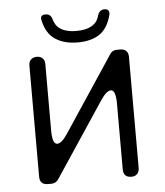

<svg xmlns="http://www.w3.org/2000/svg" viewBox="-49 -689 628 732"><g transform="rotate(-5 265.0 -322.5)"><path d="M265 -528Q214 -528 180 -550.5Q146 -573 135 -624Q130 -645 152 -645Q172 -645 177 -625Q185 -599 200 -589Q223 -572 265 -572Q306 -572 329 -589Q346 -600 352 -625Q359 -645 377 -645Q398 -645 395 -624Q382 -572 350 -550Q318 -528 265 -528ZM74 -31V-457Q74 -471 82.5 -479Q91 -487 105 -487Q119 -487 127 -479Q135 -471 135 -457V-203Q135 -150 154 -150Q171 -150 194 -185L385 -473Q394 -487 411 -487H425Q439 -487 447 -479Q455 -471 455 -457V-31Q455 -17 447 -8.5Q439 0 425 0Q394 0 394 -31V-282Q394 -335 375 -335Q358 -335 335 -300L145 -14Q135 0 118 0H105Q74 0 74 -31Z"/></g></svg>

Font: Higure Gothic
Style: Regular
Weight: 400
Designer: Yoshimichi Ohira
Foundry: Positype
Version: Version 1.000